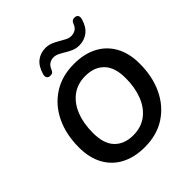

<svg xmlns="http://www.w3.org/2000/svg" viewBox="-246 -1098 1276 1276"><g transform="rotate(-45 392.5 -460.0)"><path d="M381 10Q287 10 217 -26Q147 -62 108.5 -131.5Q70 -201 70 -299Q70 -420 114.5 -513.5Q159 -607 242 -661Q325 -715 439 -715Q534 -715 603.5 -679Q673 -643 711.5 -574Q750 -505 750 -407Q750 -286 705.5 -192Q661 -98 578.5 -44Q496 10 381 10ZM383 -100Q458 -100 510 -139.5Q562 -179 589 -248Q616 -317 616 -405Q616 -506 568 -555.5Q520 -605 436 -605Q362 -605 310 -566Q258 -527 231 -458.5Q204 -390 204 -301Q204 -199 252 -149.5Q300 -100 383 -100ZM270 -770Q255 -771 248 -781.5Q241 -792 246 -811Q263 -870 298 -897Q333 -924 380 -924Q408 -924 432 -914Q456 -904 477.5 -891Q499 -878 519 -868Q539 -858 559 -858Q581 -858 599 -869.5Q617 -881 625 -904Q630 -918 638.5 -924.5Q647 -931 663 -930Q678 -929 685 -918.5Q692 -908 687 -889Q671 -831 635 -803.5Q599 -776 552 -776Q524 -776 500 -786Q476 -796 455 -809Q434 -822 414 -832Q394 -842 374 -842Q352 -842 334.5 -830.5Q317 -819 308 -796Q303 -782 294.5 -775.5Q286 -769 270 -770Z"/></g></svg>

Font: Nunito
Style: Bold Italic
Weight: 700
Italic angle: -9°
Designer: Vernon Adams
Foundry: Vernon Adams
Version: Version 3.601; ttfautohint (v1.8.2.53-6de2)